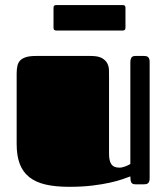

<svg xmlns="http://www.w3.org/2000/svg" viewBox="-20 -718 648 748"><path d="M404.8 -119.1Q404.8 -91.3 413.8 -78.1Q422.9 -64.9 444.8 -64.9Q456.1 -64.9 468.5 -69.8Q481 -74.7 487.8 -79.1V-477.1Q487.8 -485.4 491.5 -492.7Q495.1 -500 507.8 -500H539.1Q543.5 -500 547.9 -499.5Q552.2 -499 555.4 -496.8Q558.6 -494.6 560.8 -490Q563 -485.4 563 -477.1V-22.9Q563 -14.6 560.8 -10Q558.6 -5.4 555.4 -3.2Q552.2 -1 547.9 -0.5Q543.5 0 539.1 0H507.8Q495.1 0 491.5 -7.3Q487.8 -14.6 487.8 -30.8Q477.1 -26.9 457.8 -20Q438.5 -13.2 409.2 -6.6Q379.9 0 340.1 4.9Q300.3 9.8 249 9.8Q196.3 9.8 158 1Q119.6 -7.8 94.5 -27.6Q69.3 -47.4 57.1 -79.1Q44.9 -110.8 44.9 -157.2V-432.1Q44.9 -448.7 47.9 -461.7Q50.8 -474.6 59.1 -482.9Q67.4 -491.2 82 -495.6Q96.7 -500 120.1 -500H334Q362.3 -500 377 -491.7Q391.6 -483.4 397.9 -471.2Q404.3 -459 404.5 -444.8Q404.8 -430.7 404.8 -418.9ZM198.7 -599.1Q188.5 -599.1 188.5 -609.9V-688Q188.5 -698.2 198.7 -698.2H458.5Q468.8 -698.2 468.8 -688V-609.9Q468.8 -599.1 458.5 -599.1Z"/></svg>

Font: Fascinate Cyrillic
Style: Regular
Weight: 900
Designer: Denis Ignatov
Foundry: Astigmatic (AOETI)
Version: Version 1.00 November 30, 2018, initial release